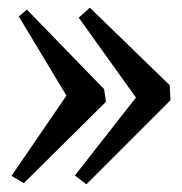

<svg xmlns="http://www.w3.org/2000/svg" viewBox="-20 -499 474 500"><path d="M214 -479 422 -277 424 -238 205 -19 175 -42 334 -245 185 -453ZM50 -474 251 -267 256 -234 42 -22 10 -41 153 -250 29 -456Z"/></svg>

Font: Underdog
Style: Regular
Weight: 400
Designer: Sergey Steblina
Foundry: Sergey Steblina, Jovanny Lemonad
Version: Version 1.001; ttfautohint (v0.9)